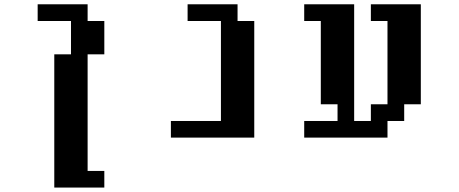

<svg xmlns="http://www.w3.org/2000/svg" viewBox="-20 -635 2116 886"><path d="M230.5 230.5V-384.3H307.6V-538.1H153.8V-615.2H384.3V-538.1H461.4V-384.3H384.3V153.8H461.4V230.5Z M768.6 0V-76.7H999.5V-538.1H845.7V-615.2H1076.2V-538.1H1153.3V0Z M1383.8 0V-76.7H1537.6V-153.8H1460.4V-538.1H1383.8V-615.2H1614.3V-76.7H1691.4V-153.8H1768.1V-538.1H1691.4V-615.2H1921.9V-153.8H1845.2V-76.7H1768.1V0Z"/></svg>

Font: Good Old DOS
Style: Regular
Weight: 400
Designer: Vasily Draigo
Foundry: Vasily Draigo
Version: 1.0